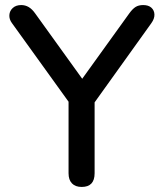

<svg xmlns="http://www.w3.org/2000/svg" viewBox="-20 -732 646 759"><path d="M303 7Q278 7 264.5 -7Q251 -21 251 -47V-364L274 -298L27 -641Q16 -656 17 -672.5Q18 -689 30.5 -700.5Q43 -712 64 -712Q80 -712 93.5 -704Q107 -696 119 -679L317 -404H293L491 -679Q504 -697 516 -704.5Q528 -712 546 -712Q567 -712 578.5 -701.5Q590 -691 590.5 -674.5Q591 -658 578 -640L333 -298L354 -364V-47Q354 7 303 7Z"/></svg>

Font: Nunito ExtraLight SemiBold
Style: Regular
Weight: 600
Version: Version 3.602